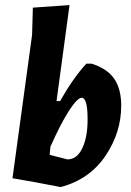

<svg xmlns="http://www.w3.org/2000/svg" viewBox="-20 -724 513 754"><path d="M340 -474Q402 -454 429 -414Q456 -374 456 -309Q456 -204 394.5 -112.5Q333 -21 221 10H215L115 -9L29 -24L106 -587L109 -694L253 -704L202 -327H216Q266 -416 319 -474ZM301 -340Q284 -340 251.5 -290Q219 -240 178 -148L175 -116L245 -98Q282 -98 303 -141.5Q324 -185 324 -255Q324 -340 301 -340Z"/></svg>

Font: Alegreya Sans SC ExtraBold
Style: Italic
Weight: 800
Italic angle: -7°
Designer: Juan Pablo del Peral
Foundry: Huerta Tipografica
Version: Version 2.007